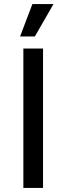

<svg xmlns="http://www.w3.org/2000/svg" viewBox="-20 -917 324 937"><path d="M138 -897H241L150 -739H78ZM94 0V-680H190V0Z"/></svg>

Font: Palanquin Medium
Style: Regular
Weight: 500
Designer: Pria Ravichandran
Version: Version 1.0.4